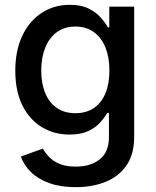

<svg xmlns="http://www.w3.org/2000/svg" viewBox="-20 -567 650 802"><path d="M296.9 214.8Q233.4 214.8 186.8 198.2Q140.1 181.6 110.1 152.6Q80.1 123.5 66.9 86.9L159.2 53.7Q168.5 71.3 185.1 88.6Q201.7 106 228.5 117.4Q255.4 128.9 296.4 128.9Q358.9 128.9 397 98.4Q435.1 67.9 435.1 5.4V-95.2H427.7Q416 -74.7 397.2 -54Q378.4 -33.2 347.7 -19Q316.9 -4.9 270.5 -4.9Q206.1 -4.9 154.5 -36.1Q103 -67.4 73.5 -126.7Q43.9 -186 43.9 -271.5Q43.9 -356.4 73.5 -418.2Q103 -480 154.5 -513.4Q206.1 -546.9 271.5 -546.9Q318.4 -546.9 349.4 -531.7Q380.4 -516.6 399.9 -494.6Q419.4 -472.7 430.7 -452.6H436.5V-539.1H540.5V4.9Q540.5 77.6 508.3 124Q476.1 170.4 420.9 192.6Q365.7 214.8 296.9 214.8ZM294.9 -94.2Q340.3 -94.2 372.1 -115.7Q403.8 -137.2 420.4 -177.2Q437 -217.3 437 -272.9Q437 -327.6 420.4 -368.7Q403.8 -409.7 372.1 -432.9Q340.3 -456.1 294.9 -456.1Q249 -456.1 217 -432.4Q185.1 -408.7 168.7 -367.4Q152.3 -326.2 152.3 -272.9Q152.3 -218.3 168.9 -178.2Q185.5 -138.2 217.3 -116.2Q249 -94.2 294.9 -94.2Z"/></svg>

Font: Inter 18pt Medium
Style: Regular
Weight: 500
Designer: Rasmus Andersson
Foundry: rsms
Version: Version 4.001;git-66647c0bb